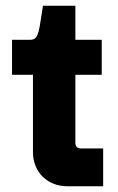

<svg xmlns="http://www.w3.org/2000/svg" viewBox="-20 -650 412 670"><path d="M215 0H340V-132H261C251 -132 243 -139 243 -151V-389H335V-511H243V-630H130L121 -573C113 -519 105 -511 83 -511H22V-389H95V-119C95 -49 146 0 215 0Z"/></svg>

Font: Finlandica
Style: Bold
Weight: 700
Designer: Niklas Ekholm, Juho Hiilivirta, Jaakko Suomalainen
Foundry: Helsinki Type Studio
Version: Version 2.000;Glyphs 3.2 (3202)